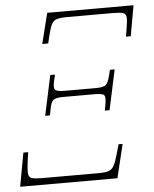

<svg xmlns="http://www.w3.org/2000/svg" viewBox="-60 -758 642 802"><g transform="rotate(-5 261.0 -357.0)"><path d="M136 -586 168 -714H530L507 -586H487L492 -616Q498 -650 497 -665.5Q496 -681 483.5 -685Q471 -689 441 -689H251Q222 -689 206.5 -684.5Q191 -680 183.5 -664.5Q176 -649 168 -616L161 -586ZM122 -286 158 -454H178L172 -429Q165 -401 172 -392Q179 -383 211 -383H343Q375 -383 385 -392Q395 -401 402 -429L408 -454H428L392 -286H372L377 -312Q382 -341 376 -349.5Q370 -358 337 -358H205Q173 -358 162.5 -349.5Q152 -341 147 -312L142 -286ZM-8 0 18 -141H38L32 -99Q28 -67 29.5 -51.5Q31 -36 44 -32Q57 -28 84 -28H322Q350 -28 364.5 -32.5Q379 -37 387.5 -52Q396 -67 405 -99L417 -141H434L400 0Z"/></g></svg>

Font: Noto Serif ExtraCondensed Thin
Style: Italic
Weight: 100
Width: 2
Italic angle: -12°
Designer: Monotype Design Team
Foundry: Monotype Imaging Inc.
Version: Version 2.013